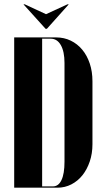

<svg xmlns="http://www.w3.org/2000/svg" viewBox="-20 -873 490 893"><path d="M46 -699H241Q278 -699 309 -684Q340 -669 362.5 -642Q385 -615 397.5 -577.5Q410 -540 410 -495V-202Q410 -159 397.5 -122Q385 -85 363.5 -58Q342 -31 312 -15.5Q282 0 247 0H46ZM176 -6H226Q252 -6 266 -35.5Q280 -65 280 -121V-580Q280 -633 263 -663Q246 -693 216 -693H176ZM95 -853 194 -807 294 -853H300L198 -739H192L89 -853Z"/></svg>

Font: Moniqa Black Display
Style: Regular
Weight: 900
Designer: Rajesh Rajput
Foundry: Rajesh Rajput
Version: Version 1.000